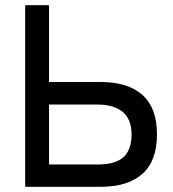

<svg xmlns="http://www.w3.org/2000/svg" viewBox="-20 -720 666 740"><path d="M77 0V-700H169V-404H367Q473 -404 529 -354Q585 -304 585 -202Q585 -100 529 -50Q473 0 367 0ZM169 -86H356Q424 -86 455.5 -114Q487 -142 487 -202Q487 -261 452.5 -289Q418 -317 356 -317H169Z"/></svg>

Font: Zen Kaku Gothic Antique Medium
Style: Regular
Weight: 500
Designer: Yoshimichi Ohira
Foundry: Positype
Version: Version 1.002